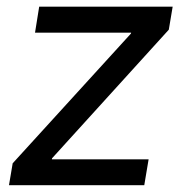

<svg xmlns="http://www.w3.org/2000/svg" viewBox="-20 -542 535 562"><path d="M6.3 0 17.1 -64 363.3 -443.8 363.8 -446.3H82.5L94.7 -522.5H485.4L474.1 -455.1L132.3 -78.6L131.8 -75.7H415L402.3 0Z"/></svg>

Font: Inter 28pt
Style: Italic
Weight: 400
Italic angle: -9.3988°
Designer: Rasmus Andersson
Foundry: rsms
Version: Version 4.001;git-66647c0bb